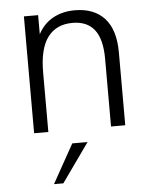

<svg xmlns="http://www.w3.org/2000/svg" viewBox="-52 -544 640 807"><g transform="rotate(-5 268.0 -140.0)"><path d="M78.5 -493H138.5V-412.5Q161.5 -456 201.5 -478Q241.5 -500 293.5 -500Q374.5 -500 418.8 -451.5Q463 -403 463 -307V0H403V-285.5Q403 -368.5 372 -408.2Q341 -448 279.5 -448Q211 -448 174.8 -399.8Q138.5 -351.5 138.5 -251.5V0H78.5ZM234.5 56.5H299L182.5 220.5H143Z"/></g></svg>

Font: HK Grotesk Light
Style: Regular
Weight: 300
Designer: Alfredo Marco Pradil
Foundry: Hanken Design Co.
Version: Version 3.001